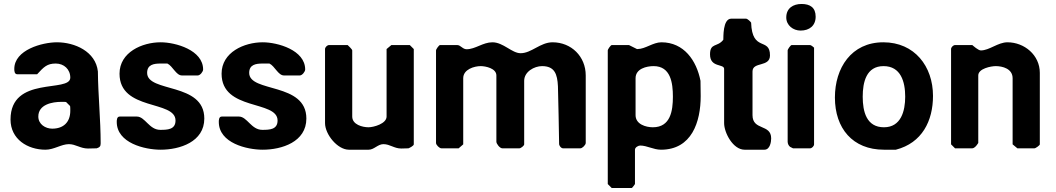

<svg xmlns="http://www.w3.org/2000/svg" viewBox="-20 -747 5317 967"><path d="M33 -145C33 -46 119 7 209 7C252 7 289 -21 327 -21C361 -21 385 1 423 1C430 1 460 0 467 0C482 -5 487 -10 487 -25C487 -144 474 -269 473 -387C462 -488 356 -534 267 -534C193 -534 52 -496 52 -400C52 -392 52 -373 67 -373H167C201 -410 217 -427 261 -427C302 -427 334 -398 334 -356C334 -278 33 -368 33 -145ZM173 -160C173 -221 243 -234 289 -234C296 -234 313 -234 313 -233L333 -213C334 -213 334 -196 334 -189C334 -132 300 -99 243 -99C209 -99 173 -121 173 -160Z M568 -133C568 -26 710 7 789 7C885 7 1009 -32 1009 -150C1009 -334 721 -279 721 -380C721 -422 755 -427 789 -427H823C850 -414 867 -367 896 -367H976C988 -367 1003 -386 1003 -397C1003 -495 864 -534 789 -534C696 -534 582 -484 582 -376C582 -187 864 -244 864 -140C864 -94 823 -93 787 -93C731 -93 711 -160 669 -160H583C568 -160 568 -141 568 -133Z M1082 -133C1082 -26 1224 7 1303 7C1399 7 1523 -32 1523 -150C1523 -334 1235 -279 1235 -380C1235 -422 1269 -427 1303 -427H1337C1364 -414 1381 -367 1410 -367H1490C1502 -367 1517 -386 1517 -397C1517 -495 1378 -534 1303 -534C1210 -534 1096 -484 1096 -376C1096 -187 1378 -244 1378 -140C1378 -94 1337 -93 1301 -93C1245 -93 1225 -160 1183 -160H1097C1082 -160 1082 -141 1082 -133Z M1731 -520H1637C1628 -520 1617 -509 1617 -500V-127C1617 -70 1680 7 1737 7H1837C1864 7 1883 -21 1911 -21C1944 -21 1965 1 2001 1C2006 1 2032 0 2037 0C2043 -2 2064 -13 2064 -20V-500L2044 -520H1951L1927 -500V-160C1927 -124 1862 -106 1836 -106C1806 -106 1754 -119 1754 -160V-493C1754 -499 1734 -517 1731 -520Z M2330 -499C2310 -499 2300 -520 2283 -520H2196C2191 -520 2176 -499 2176 -493V-27C2176 -17 2193 0 2203 0H2290L2313 -20V-353C2313 -398 2369 -414 2401 -414C2425 -414 2480 -403 2480 -367V-33C2480 -23 2497 0 2510 0H2596C2603 0 2620 -13 2620 -20V-340C2620 -386 2671 -414 2710 -414C2774 -414 2787 -373 2790 -313C2791 -269 2796 -64 2796 -20C2798 -11 2806 0 2816 0H2903C2913 0 2930 -17 2930 -27V-367C2930 -463 2857 -534 2763 -534C2701 -534 2657 -479 2602 -479C2558 -479 2515 -534 2460 -534C2412 -534 2374 -499 2330 -499Z M3178 180V7C3178 -5 3195 -14 3204 -14C3239 -14 3271 7 3309 7C3464 7 3509 -133 3509 -263C3509 -275 3508 -329 3508 -340C3488 -442 3425 -534 3311 -534C3269 -534 3230 -500 3191 -500H3188L3148 -520H3061C3056 -520 3041 -499 3041 -493V180L3061 200H3161C3165 200 3177 181 3178 180ZM3272 -414C3358 -414 3369 -329 3369 -260C3369 -189 3357 -106 3268 -106C3233 -106 3181 -121 3181 -167V-353C3181 -401 3236 -414 3272 -414Z M3556 -473C3556 -405 3627 -427 3627 -400V-127C3627 -78 3672 7 3730 7H3830C3858 7 3864 -32 3864 -50C3864 -124 3770 -88 3770 -167V-387C3770 -438 3858 -407 3858 -468C3858 -561 3768 -483 3763 -633C3760 -638 3745 -653 3737 -653H3663C3619 -653 3624 -556 3623 -547C3594 -508 3556 -533 3556 -473Z M4060 -520H3967C3962 -520 3947 -499 3947 -493V-33C3947 -24 3952 -12 3960 -7C3963 -5 3973 0 3974 0H4060C4069 0 4080 -11 4080 -20V-507C4077 -510 4065 -520 4060 -520ZM3940 -659C3940 -619 3975 -593 4012 -593C4057 -593 4088 -618 4088 -663C4088 -709 4060 -727 4017 -727C3975 -727 3940 -706 3940 -659Z M4185 -256C4185 -101 4274 7 4432 7H4492C4624 -27 4679 -138 4679 -264C4679 -413 4586 -534 4429 -534C4267 -534 4185 -404 4185 -256ZM4325 -260C4325 -333 4343 -414 4430 -414C4517 -414 4539 -335 4539 -260C4539 -188 4518 -106 4432 -106C4344 -106 4325 -185 4325 -260Z M4770 -20 4790 0H4877C4884 0 4893 -8 4897 -13C4900 -17 4907 -26 4907 -27V-367C4907 -402 4972 -414 4995 -414C5029 -414 5080 -401 5080 -353V-20L5104 0H5190C5196 0 5217 -15 5217 -20V-380C5217 -470 5139 -534 5054 -534C5006 -534 4963 -493 4920 -493C4907 -493 4882 -516 4877 -520H4790C4781 -520 4770 -509 4770 -500Z"/></svg>

Font: Asimov Print
Style: C
Weight: 500
Designer: Google
Version: Version 2.000980: 2014